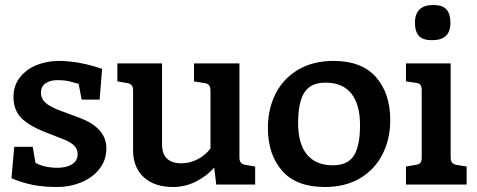

<svg xmlns="http://www.w3.org/2000/svg" viewBox="-20 -739 1911 769"><path d="M37 -151H111L122 -87Q158 -67 211 -67Q246 -67 268.5 -81Q291 -95 291 -122Q291 -142 277 -156Q263 -170 232 -182L158 -211Q93 -237 63.5 -268.5Q34 -300 34 -351Q34 -397 60.5 -430Q87 -463 128.5 -479Q170 -495 214 -495Q297 -495 389 -463L379 -340H307L295 -403Q290 -404 266.5 -411Q243 -418 210 -418Q180 -418 162 -405Q144 -392 144 -368Q144 -345 160.5 -329Q177 -313 218 -297L296 -268Q406 -228 406 -145Q406 -97 378 -62Q350 -27 305 -8.5Q260 10 210 10Q154 10 111.5 1.5Q69 -7 26 -25Z M1002 -72V0H846L838 -68Q810 -35 766 -12.5Q722 10 673 10Q599 10 556 -29Q513 -68 513 -138V-377Q513 -390 507.5 -397Q502 -404 491 -406L450 -413V-485H629V-160Q629 -123 648.5 -104Q668 -85 706 -85Q740 -85 770.5 -100.5Q801 -116 823 -144V-377Q823 -403 801 -406L757 -413V-485H939V-108Q939 -95 944.5 -88Q950 -81 961 -79Z M1053 -227Q1053 -303 1084 -364Q1115 -425 1174.5 -460Q1234 -495 1316 -495Q1429 -495 1486 -430Q1543 -365 1543 -258Q1543 -182 1512 -121Q1481 -60 1422 -25Q1363 10 1281 10Q1167 10 1110 -55Q1053 -120 1053 -227ZM1422 -238Q1422 -321 1387 -364.5Q1352 -408 1284 -408Q1224 -408 1199 -368.5Q1174 -329 1174 -246Q1174 -163 1209.5 -120Q1245 -77 1313 -77Q1373 -77 1397.5 -116Q1422 -155 1422 -238Z M1642 -648Q1642 -719 1716 -719Q1752 -719 1768 -701.5Q1784 -684 1784 -648Q1784 -612 1765.5 -595Q1747 -578 1710 -578Q1674 -578 1658 -595Q1642 -612 1642 -648ZM1606 -72 1647 -79Q1659 -81 1664 -87.5Q1669 -94 1669 -108V-378Q1669 -392 1664 -399Q1659 -406 1647 -407L1606 -413V-485H1785V-108Q1785 -95 1790.5 -88Q1796 -81 1807 -79L1849 -72V0H1606Z"/></svg>

Font: Enriqueta SemiBold
Style: Regular
Weight: 600
Designer: Viviana Monsalve, Gustavo Ibarra
Foundry: 72Puntos
Version: Version 2.000